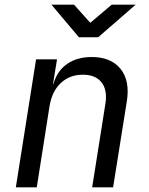

<svg xmlns="http://www.w3.org/2000/svg" viewBox="-20 -805 640 825"><path d="M48 0 135 -550H225L208 -445H210Q225 -500 268 -530Q311 -560 374 -560Q457 -560 498 -509Q539 -458 525 -370L466 0H376L433 -360Q442 -419 416 -451.5Q390 -484 336 -484Q280 -484 242 -449Q204 -414 193 -350L138 0ZM319 -645 201 -785H298L368 -707L460 -785H563L402 -645Z"/></svg>

Font: NKDuy Mono
Style: Italic
Weight: 400
Italic angle: -9°
Monospace: yes
Designer: NKDuy
Foundry: NKDuy
Version: Version 2.251; ttfautohint (v1.8.4.7-5d5b)